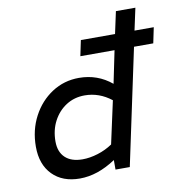

<svg xmlns="http://www.w3.org/2000/svg" viewBox="-81 -786 831 874"><g transform="rotate(-10 334.5 -349.0)"><path d="M219 12Q139 12 92.5 -35.5Q46 -83 46 -165Q46 -242 79 -304.5Q112 -367 168 -403.5Q224 -440 293 -440Q379 -440 444 -386L475 -536H317L332 -608H490L512 -710H602L580 -608H669L654 -536H565L451 0H385V-44Q301 12 219 12ZM246 -72Q280 -72 317 -83.5Q354 -95 385 -116L428 -313Q372 -357 305 -357Q257 -357 219.5 -333Q182 -309 160 -267.5Q138 -226 138 -173Q138 -125 166 -98.5Q194 -72 246 -72Z"/></g></svg>

Font: Sometype Mono Medium
Style: Italic
Weight: 500
Italic angle: -12°
Monospace: yes
Designer: Ryoichi Tsunekawa
Foundry: Dharma Type
Version: Version 1.000; ttfautohint (v1.8.3)